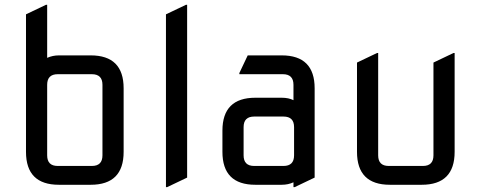

<svg xmlns="http://www.w3.org/2000/svg" viewBox="-20 -767 1995 797"><path d="M219.7 -78.1H361.3Q405.3 -78.1 405.3 -122.1V-415Q405.3 -459 361.3 -459H219.7Q175.8 -459 175.8 -415V-122.1Q175.8 -78.1 219.7 -78.1ZM224.6 0Q87.9 0 87.9 -136.7V-707.5L170.9 -747.1H175.8V-526.9Q198.7 -537.1 224.6 -537.1H356.4Q493.2 -537.1 493.2 -400.4V-136.7Q493.2 0 356.4 0Z M668.9 9.8V-707.5L752 -747.1H756.8V-29.8L673.8 9.8Z M1040 0Q903.3 0 903.3 -136.7V-224.6Q903.3 -361.3 1040 -361.3H1149.4Q1178.2 -361.3 1198.2 -351.1V-415Q1198.2 -459 1154.3 -459H973.6V-463.9L1008.3 -537.1H1149.4Q1286.1 -537.1 1286.1 -400.4V-29.8L1203.1 9.8H1198.2V-10.3Q1176.3 0 1149.4 0ZM1035.2 -78.1H1156.7Q1200.7 -78.1 1200.7 -122.1V-239.3Q1200.7 -283.2 1156.7 -283.2H1035.2Q991.2 -283.2 991.2 -239.3V-122.1Q991.2 -78.1 1035.2 -78.1Z M1598.6 0Q1461.9 0 1461.9 -136.7V-507.3L1544.9 -546.9H1549.8V-122.1Q1549.8 -78.1 1593.8 -78.1H1735.4Q1779.3 -78.1 1779.3 -122.1V-507.3L1862.3 -546.9H1867.2V-136.7Q1867.2 0 1730.5 0Z"/></svg>

Font: Nova Square
Style: Book
Weight: 400
Designer: Wojciech Kalinowski "wmk69" (wmk69@o2.pl)
Foundry: Wojciech Kalinowski "wmk69" (wmk69@o2.pl)
Version: Version 3.1.0; 2021-05-23